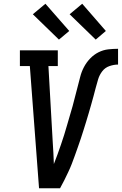

<svg xmlns="http://www.w3.org/2000/svg" viewBox="-20 -1003 649 1023"><path d="M300 0H188L139 -651H86V-735H288V-651H238L261 -245Q263 -216 264.5 -187Q266 -158 267 -129Q277 -155 286.5 -180.5Q296 -206 304.5 -231.5Q313 -257 321.5 -283Q330 -309 337 -335Q344 -361 352 -386.5Q360 -412 367 -438Q374 -464 380.5 -490Q387 -516 394 -542Q401 -568 407.5 -594Q414 -620 427 -645Q440 -670 460 -691Q480 -712 505 -724.5Q530 -737 556.5 -740Q583 -743 609 -743V-659Q587 -659 563.5 -651Q540 -643 525 -623.5Q510 -604 503 -581Q496 -558 490 -535Q484 -512 478 -489.5Q472 -467 465.5 -444.5Q459 -422 452.5 -399.5Q446 -377 439 -354.5Q432 -332 425 -309.5Q418 -287 410.5 -264.5Q403 -242 395 -219.5Q387 -197 379 -174.5Q371 -152 362.5 -130Q354 -108 343.5 -86Q333 -64 322.5 -42.5Q312 -21 300 0ZM490 -792 351 -927 418 -983 544 -838ZM294 -792 155 -927 222 -983 349 -838Z"/></svg>

Font: Iosevka HT Medium Extended
Style: Italic
Weight: 500
Width: 7
Italic angle: -9°
Monospace: yes
Designer: Belleve Invis
Foundry: Belleve Invis
Version: Version 32.3.0; ttfautohint (v1.8.4)